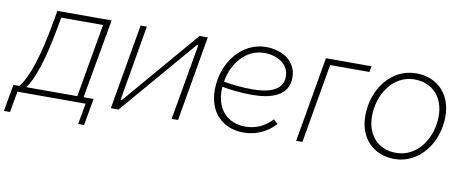

<svg xmlns="http://www.w3.org/2000/svg" viewBox="-108 -776 2795 1154"><g transform="rotate(10 1290.0 -198.5)"><path d="M-48 128H-11L12 0H428L405 128H441L470 -36H409L495 -520H164L152 -452C115 -238 69 -99 17 -36H-19ZM60 -36C104 -97 147 -220 184 -430L194 -484H449L371 -36Z M582 0H629L1026 -464H1034L953 0H992L1082 -520H1032L639 -60H631L710 -520H672Z M1392 6C1466 6 1534 -24 1585 -80L1559 -104C1517 -58 1460 -31 1397 -31C1289 -31 1219 -104 1219 -219L1220 -243C1268 -234 1332 -226 1404 -226C1512 -226 1625 -255 1625 -370C1625 -468 1540 -524 1438 -524C1288 -524 1178 -382 1178 -216C1178 -81 1263 6 1392 6ZM1224 -275C1243 -393 1325 -487 1433 -487C1514 -487 1585 -446 1585 -368C1585 -280 1489 -259 1399 -259C1330 -259 1269 -267 1224 -275Z M1713 0H1751L1835 -484H2075L2081 -520H1803Z M2313 5C2465 5 2571 -139 2571 -299C2571 -436 2483 -525 2354 -525C2201 -525 2096 -382 2096 -222C2096 -85 2183 5 2313 5ZM2316 -33C2205 -33 2136 -112 2136 -225C2136 -359 2220 -487 2350 -487C2462 -487 2531 -408 2531 -295C2531 -160 2447 -33 2316 -33Z"/></g></svg>

Font: Fixel Text 20240404 ExtraLight
Style: Italic
Weight: 200
Width: 4
Italic angle: -10°
Designer: AlfaBravo + MacPaw
Foundry: Kyrylo Tkachov, Marchela Mozhyna, Serhii Makarenko, Maria Weinstein, Zakhar Kryvoshyya
Version: Version 1.211;Glyphs 3.2 (3225)